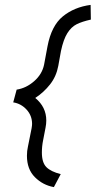

<svg xmlns="http://www.w3.org/2000/svg" viewBox="-20 -606 391 784"><path d="M111 -100Q111 -94 109 -82L94 -7Q90 10 90 30Q90 85 122.5 117.5Q155 150 200 158L228 105Q188 95 169.5 76.5Q151 58 151 17Q151 -9 156 -33L166 -85Q169 -100 169 -114Q169 -169 124 -206Q159 -229 184.5 -261.5Q210 -294 218 -337L229 -398Q239 -445 255 -470.5Q271 -496 293 -507Q315 -518 351 -526L350 -586Q283 -577 236.5 -539Q190 -501 174 -417L160 -342Q152 -303 119.5 -274.5Q87 -246 48 -240L34 -188Q66 -183 88.5 -158.5Q111 -134 111 -100Z"/></svg>

Font: Cambay Devanagari
Style: Italic
Weight: 400
Italic angle: -11°
Designer: Pooja Saxena
Foundry: Pooja Saxena
Version: Version 1.018;PS 001.018;hotconv 1.0.70;makeotf.lib2.5.58329